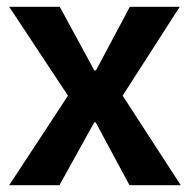

<svg xmlns="http://www.w3.org/2000/svg" viewBox="-20 -542 555 562"><path d="M7 0 179 -262 7 -522H155L256 -336H261L360 -522H506L339 -262L509 0H359L260 -184H256L154 0Z"/></svg>

Font: Bricolage Grotesque 48pt SemiBold
Style: Regular
Weight: 600
Designer: Mathieu Triay
Foundry: Atelier Triay
Version: Version 1.000; ttfautohint (v1.8.4.7-5d5b);gftools[0.9.32]